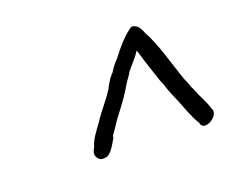

<svg xmlns="http://www.w3.org/2000/svg" viewBox="-62 -772 558 471"><g transform="rotate(-20 217.0 -536.5)"><path d="M130 -437C124 -427 120 -417 126 -410C126 -409 127 -408 127 -408C131 -402 136 -400 143 -401H144C160 -401 170 -422 181 -440L182 -446L183 -447C190 -458 196 -465 204 -478L222 -502C235 -519 242 -529 254 -549C261 -562 268 -568 274 -580L275 -581C286 -595 298 -606 308 -622L311 -613C319 -585 328 -560 337 -532L342 -521C348 -498 360 -476 368 -454L375 -436C378 -430 380 -425 383 -418L390 -405H391C394 -373 448 -406 431 -427V-428C429 -436 426 -442 422 -451L412 -472V-473C409 -480 406 -487 402 -495V-496C399 -504 397 -510 393 -518C377 -564 364 -616 342 -656C335 -676 325 -682 315 -681C295 -668 273 -643 256 -620C245 -609 241 -603 233 -590H232L224 -580C219 -572 215 -566 212 -560V-559C196 -533 177 -514 161 -489C149 -472 137 -458 130 -439ZM224 -580V-581ZM375 -436Z"/></g></svg>

Font: Scribbler
Style: LtIta
Weight: 300
Designer: Mew Too
Foundry: Cannot Into Space Fonts
Version: Version 1.001